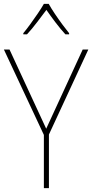

<svg xmlns="http://www.w3.org/2000/svg" viewBox="-20 -969 475 989"><path d="M218 -306 406 -714H435L232 -276V0H206V-274L0 -714H29ZM231 -949Q243 -927 262.5 -898Q282 -869 302 -842Q322 -815 336 -798V-792H317Q292 -819 265.5 -854Q239 -889 219 -918Q198 -890 171 -854.5Q144 -819 119 -792H100V-798Q116 -817 136 -844.5Q156 -872 175 -900Q194 -928 206 -949Z"/></svg>

Font: Noto Sans Myanmar UI SemiCondensed Thin
Style: Regular
Weight: 100
Width: 4
Designer: Monotype Design Team
Foundry: Monotype Imaging Inc.
Version: Version 2.103; ttfautohint (v1.8.4.7-5d5b)